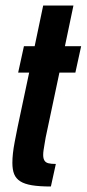

<svg xmlns="http://www.w3.org/2000/svg" viewBox="-20 -678 315 698"><path d="M165 0Q123 0 96 -4.5Q69 -9 53.5 -19Q38 -29 31.5 -45Q25 -61 25 -86Q25 -102 27 -120.5Q29 -139 33.5 -162.5Q38 -186 44 -216L86 -414H46L67 -510H106L137 -658H247L216 -510H275L254 -414H196L146 -178Q144 -166 142 -154.5Q140 -143 138.5 -133Q137 -123 137 -115Q137 -102 141.5 -94.5Q146 -87 156 -84.5Q166 -82 183 -82Z"/></svg>

Font: Saira UltraCondensed ExtraBold
Style: Italic
Weight: 800
Width: 1
Italic angle: -12°
Designer: Hector Gatti with collaboration of the Omnibus-Type team
Foundry: Omnibus-Type
Version: Version 1.101